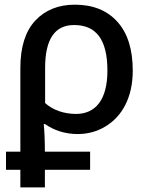

<svg xmlns="http://www.w3.org/2000/svg" viewBox="-20 -569 650 829"><path d="M173.8 240.2V164.1H369.1V85.9H173.8C173.8 36.6 171.4 -10.3 168.9 -33.2H174.8C212.4 -6.3 261.7 9.8 314.9 9.8C358.9 9.8 398.9 -1 435.1 -22.9C506.8 -65.9 553.2 -147.5 553.2 -264.2C553.2 -355.5 531.2 -425.8 486.8 -475.1C442.4 -524.4 380.9 -548.8 303.2 -548.8C232.4 -548.8 175.3 -525.9 132.3 -480C89.4 -434.1 67.9 -365.7 67.9 -274.9V85.9H5.9V164.1H67.9V240.2ZM308.1 -77.1C258.8 -77.1 210 -92.3 174.8 -124V-275.9C174.8 -399.4 216.3 -460.9 299.8 -460.9C393.6 -460.9 443.8 -400.4 443.8 -264.2C443.8 -139.6 393.6 -77.1 308.1 -77.1Z"/></svg>

Font: Noto Reveo Sans
Style: Regular
Weight: 500
Designer: Monotype Design Team
Foundry: Monotype Imaging Inc.
Version: Version 2.007